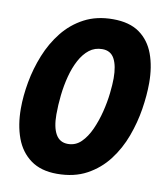

<svg xmlns="http://www.w3.org/2000/svg" viewBox="-82 -779 733 858"><g transform="rotate(10 285.0 -350.0)"><path d="M234 12Q161 12 114.5 -22Q68 -56 46.5 -114.5Q25 -173 25 -248Q25 -305 36.5 -368.5Q48 -432 72.5 -493Q97 -554 136.5 -603.5Q176 -653 232 -682.5Q288 -712 362 -712Q437 -712 482.5 -679.5Q528 -647 549 -590Q570 -533 570 -459Q570 -404 560 -340.5Q550 -277 527 -214.5Q504 -152 465 -101Q426 -50 369 -19Q312 12 234 12ZM259 -128Q294 -128 319 -152.5Q344 -177 361.5 -216Q379 -255 390 -299Q401 -343 405.5 -384Q410 -425 410 -452Q410 -509 393 -540.5Q376 -572 338 -572Q304 -572 279 -552.5Q254 -533 236 -499.5Q218 -466 207 -424Q196 -382 191 -337Q186 -292 186 -249Q186 -191 204 -159.5Q222 -128 259 -128Z"/></g></svg>

Font: Rethink Sans ExtraBold
Style: Italic
Weight: 800
Italic angle: -10°
Designer: The Rethink Sans project authors (Hans Thiessen). DM Sans designed by Colophon Foundry.
Foundry: Rethink Communications LLC
Version: Version 1.001